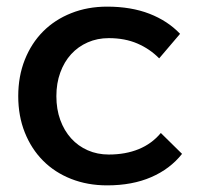

<svg xmlns="http://www.w3.org/2000/svg" viewBox="-20 -555 604 579"><path d="M460 -379Q432 -407.5 394.2 -423.8Q356.5 -440 308 -440Q273.5 -440 244.5 -427.2Q215.5 -414.5 194.5 -391.5Q173.5 -368.5 161.8 -336.2Q150 -304 150 -265Q150 -225.5 161.8 -193.2Q173.5 -161 194.5 -137.8Q215.5 -114.5 244.5 -101.8Q273.5 -89 308 -89Q358.5 -89 398.2 -105.2Q438 -121.5 465 -154L529 -91Q493 -45.5 436 -20.8Q379 4 303 4Q244 4 194.5 -15.5Q145 -35 109.8 -70.5Q74.5 -106 54.8 -155.5Q35 -205 35 -265Q35 -325 54.8 -374.8Q74.5 -424.5 109.8 -460Q145 -495.5 194.5 -515.2Q244 -535 303 -535Q375.5 -535 430.8 -513.5Q486 -492 523 -453Z"/></svg>

Font: Argentum Sans
Style: Regular
Weight: 400
Designer: Julieta Ulanovsky, Owen Earl, Chris M. Simpson, Rasmus Andersson, Cristiano Sobral
Foundry: The Argentum Sans Project Authors
Version: Version 3.135; ttfautohint (v1.8.4.7-5d5b-dirty)